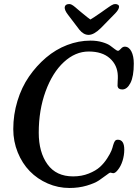

<svg xmlns="http://www.w3.org/2000/svg" viewBox="-20 -913 679 946"><path d="M478 -851.6Q486.8 -857.9 498.3 -866Q509.8 -874 515.4 -877.9Q521 -881.8 527.6 -886Q534.2 -890.1 538.8 -891.6Q543.5 -893.1 547.4 -893.1Q557.1 -893.1 562.3 -888.9Q567.4 -884.8 566.4 -877.9Q564.9 -865.2 548.3 -847.7L476.6 -774.4Q442.9 -741.2 416.5 -741.2Q391.6 -741.2 371.1 -766.6L315.4 -839.8Q297.4 -862.8 298.8 -877.9Q301.3 -893.1 321.8 -893.1Q325.7 -893.1 329.8 -891.6Q334 -890.1 339.8 -886Q345.7 -881.8 350.3 -877.9Q355 -874 364.5 -865.7Q374 -857.4 381.3 -851.6Q416 -822.8 425.3 -816.9Q435.1 -821.8 478 -851.6ZM322.3 13.2Q266.1 13.2 215.1 -9Q164.1 -31.2 126.7 -69.6Q89.4 -107.9 67.4 -162.1Q45.4 -216.3 45.4 -276.9Q45.4 -348.1 65.9 -415.5Q86.4 -482.9 123 -535.9Q159.7 -588.9 207 -629.2Q254.4 -669.4 311 -691.2Q367.7 -712.9 425.8 -712.9Q458 -712.9 484.4 -705.1Q510.7 -697.3 523.4 -687.7Q536.1 -678.2 546.4 -670.4Q556.6 -662.6 561 -662.6Q566.9 -662.6 575.7 -672.9Q584.5 -683.1 594.7 -683.1Q615.2 -683.1 627.2 -659.9Q639.2 -636.7 639.2 -599.6Q639.2 -536.6 622.8 -504.4Q606.4 -472.2 582.5 -472.2Q562 -472.2 559.1 -488.8Q558.6 -496.1 559.8 -512.2Q561 -528.3 560.5 -540.5Q558.6 -592.3 521.2 -625.7Q483.9 -659.2 417 -659.2Q351.1 -659.2 294.7 -607.2Q238.3 -555.2 204.6 -462.9Q170.9 -370.6 170.9 -259.3Q170.9 -163.1 213.9 -103.5Q256.8 -43.9 340.3 -43.9Q382.3 -43.9 417.2 -57.9Q452.1 -71.8 472.7 -90.6Q493.2 -109.4 508.3 -133.1Q523.4 -156.7 529.1 -171.1Q534.7 -185.5 537.1 -196.3Q541.5 -211.4 546.1 -218Q550.8 -224.6 560.5 -224.6Q592.3 -224.6 592.3 -175.8Q592.3 -147.5 583.7 -120.4Q575.2 -93.3 560.1 -75.2Q547.9 -59.6 537.6 -59.6Q535.2 -59.6 530.8 -61Q526.4 -62.5 522.9 -62.5Q520 -62.5 504.4 -50.5Q488.8 -38.6 468 -24.4Q447.3 -10.3 407.7 1.5Q368.2 13.2 322.3 13.2Z"/></svg>

Font: Cooper* Medium
Style: Italic
Weight: 500
Italic angle: -7°
Designer: Owen Earl
Foundry: indestructible type*
Version: Version 0.001